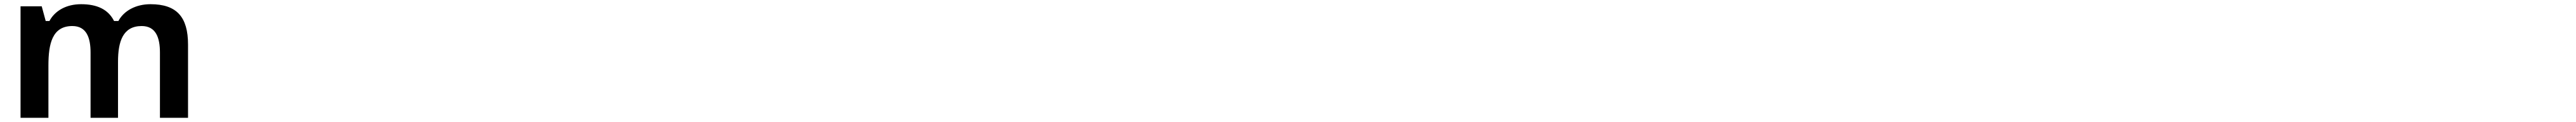

<svg xmlns="http://www.w3.org/2000/svg" viewBox="-20 -576 12290 581"><path d="M743 -326V-15H877V-364C877 -495 823 -556 698 -556C628 -556 573 -525 547 -480L545 -476H524L522 -480C495 -530 445 -556 367 -556C296 -556 244 -525 218 -480L216 -476H198L179 -546H78V-15H211V-264C211 -367 229 -452 325 -452C393 -452 412 -396 412 -326V-15H543V-282C543 -378 566 -452 656 -452C724 -452 743 -396 743 -326Z"/></svg>

Font: Passageway
Style: Light
Weight: 700
Foundry: Ascender Corporation
Version: Version 1.11